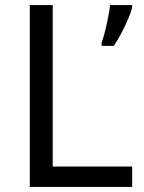

<svg xmlns="http://www.w3.org/2000/svg" viewBox="-20 -734 564 754"><path d="M97 0V-714H187V-80H499V0ZM499 -705Q495 -687 483.5 -660Q472 -633 457 -604.5Q442 -576 427 -554H379V-566Q386 -585 392.5 -611.5Q399 -638 404.5 -665.5Q410 -693 412 -714H499Z"/></svg>

Font: Noto Sans Khojki
Style: Regular
Weight: 400
Designer: Monotype Design Team
Foundry: Monotype Imaging Inc.
Version: Version 2.003; ttfautohint (v1.8.4.7-5d5b)